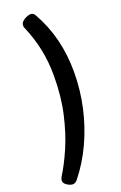

<svg xmlns="http://www.w3.org/2000/svg" viewBox="-231 -830 687 1091"><g transform="rotate(-20 113.0 -284.5)"><path d="M112 -780Q128 -780 137 -764Q185 -680 208.5 -586Q232 -492 232 -389Q232 -279 208.5 -174Q185 -69 141.5 24.5Q98 118 37 194Q24 211 8 211Q-7 211 -26 199Q-45 187 -45 171Q-45 160 -38 148Q-2 91 33.5 9.5Q69 -72 93 -176.5Q117 -281 117 -407Q117 -490 101.5 -565.5Q86 -641 53 -718Q51 -721 50.5 -726Q50 -731 50 -733Q50 -747 61 -757.5Q72 -768 87 -774Q102 -780 112 -780Z"/></g></svg>

Font: Asap Semi Condensed Semi Condensed Regular
Style: Bold Italic
Weight: 700
Width: 4
Italic angle: -6°
Designer: Pablo Cosgaya
Foundry: Omnibus-Type
Version: Version 3.001; ttfautohint (v1.8.4.7-5d5b)